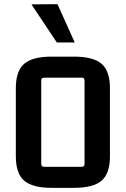

<svg xmlns="http://www.w3.org/2000/svg" viewBox="-20 -893 604 922"><path d="M56 -469Q56 -552 96 -586.5Q136 -621 227 -621H336Q428 -621 468 -586.5Q508 -552 508 -469V-143Q508 -60 468 -25.5Q428 9 336 9H227Q136 9 96 -25.5Q56 -60 56 -143ZM192 -520Q178 -520 178 -506V-106Q178 -92 192 -92H373Q386 -92 386 -106V-506Q386 -520 373 -520ZM253 -689 131 -872 256 -873 339 -689Z"/></svg>

Font: Kdam Thmor Pro
Style: Regular
Weight: 400
Designer: Sovichet Tep, Longdey Hak
Foundry: Anagata Design
Version: Version 1.003; ttfautohint (v1.8.4.7-5d5b)